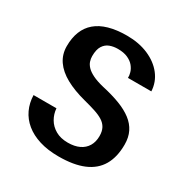

<svg xmlns="http://www.w3.org/2000/svg" viewBox="-170 -877 1007 1038"><g transform="rotate(30 333.0 -357.5)"><path d="M334.2 18.5Q266.5 18.5 214.5 2.3Q162.4 -13.9 126.6 -43.4Q90.8 -72.8 71.9 -113.1Q53.1 -153.3 51.7 -201.5H194.7Q197 -167.3 214.2 -137.5Q231.4 -107.7 263.2 -89.4Q294.9 -71.1 340.1 -71.1Q381.7 -71.1 411.1 -85.1Q440.4 -99.1 456 -125.2Q471.6 -151.3 471.6 -187.4Q471.6 -217.8 460.7 -237.8Q449.8 -257.8 428.6 -271.1Q407.4 -284.4 376.6 -294.4Q345.8 -304.4 306 -314.6Q232.7 -333.5 181 -362Q129.3 -390.5 102.1 -430Q74.9 -469.5 74.9 -520.8Q74.9 -572.2 90.5 -611.7Q106 -651.2 137.6 -678.1Q169.1 -705.1 217 -718.8Q264.9 -732.6 329.7 -732.6Q404.7 -732.6 463.2 -707.3Q521.6 -682.1 556 -638Q590.4 -593.9 593.2 -537.1H447.3Q448.3 -551.6 442.9 -570.1Q437.6 -588.6 423.5 -605.9Q409.5 -623.1 384.6 -634.4Q359.8 -645.8 322.1 -645.8Q295.3 -645.8 272.3 -637.2Q249.3 -628.6 235.1 -606.2Q220.8 -583.9 220.8 -542.3Q220.8 -526.6 225.9 -510.8Q231 -495 245 -480.1Q258.9 -465.2 285.7 -451.9Q312.4 -438.5 355.9 -428.1Q418.3 -414.3 466.1 -396Q513.8 -377.7 546.3 -352.8Q578.8 -327.9 595.5 -294.2Q612.2 -260.6 612.2 -215.8Q612.2 -137.6 581.7 -85.5Q551.2 -33.4 489.7 -7.5Q428.2 18.5 334.2 18.5Z"/></g></svg>

Font: Russolo 10pt ExtraLight
Style: Regular
Weight: 200
Designer: Micah Stupak-Hahn
Version: Version 1.000